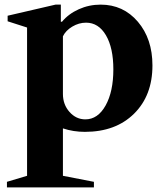

<svg xmlns="http://www.w3.org/2000/svg" viewBox="-20 -560 717 830"><path d="M252 -5V200L386 226V250H10V226L97 200V-441L13 -468V-492L220 -540H243V-466H248Q276 -500 320.5 -520Q365 -540 415 -540Q513 -540 576 -466Q639 -392 639 -277Q639 -147 559.5 -68.5Q480 10 347 10Q297 10 252 -5ZM349 -44Q403 -44 436.5 -104Q470 -164 470 -260Q470 -353 438 -407.5Q406 -462 352 -462Q321 -462 292.5 -445Q264 -428 252 -403V-154Q252 -108 280.5 -76Q309 -44 349 -44Z"/></svg>

Font: Libre Caslon Text
Style: Bold
Weight: 700
Designer: Pablo Impallari, Rodrigo Fuenzalida
Foundry: Pablo Impallari, Rodrigo Fuenzalida
Version: Version 1.002